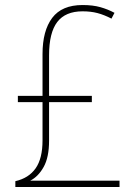

<svg xmlns="http://www.w3.org/2000/svg" viewBox="-20 -743 543 763"><path d="M308 -723Q349 -723 379 -714.5Q409 -706 435 -692L423 -669Q394 -684 367.5 -691Q341 -698 308 -698Q240 -698 207.5 -655.5Q175 -613 175 -523V-362H345V-337H175V-184Q175 -118 153.5 -79.5Q132 -41 100 -25H455V0H41V-23Q94 -35 121.5 -74Q149 -113 149 -185V-337H51V-362H149V-528Q149 -621 187.5 -672Q226 -723 308 -723Z"/></svg>

Font: Noto Sans Tamil SemiCondensed Thin
Style: Regular
Weight: 100
Width: 4
Designer: Jelle Bosma - Monotype Design Team
Foundry: Monotype Imaging Inc.
Version: Version 2.004; ttfautohint (v1.8.4.7-5d5b)